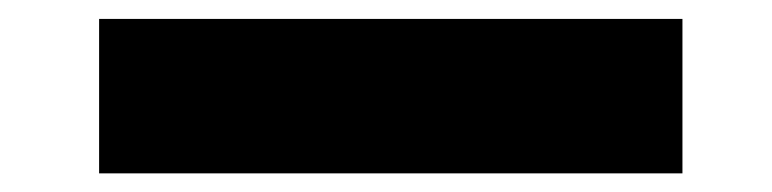

<svg xmlns="http://www.w3.org/2000/svg" viewBox="-20 21 820 204"><path d="M85.3 205.2V41.1H705.1V205.2Z"/></svg>

Font: Poppins Variable
Style: Regular
Weight: 100
Designer: Jonny Pinhorn
Foundry: Indian Type Foundry
Version: Version 6.000